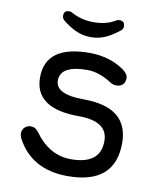

<svg xmlns="http://www.w3.org/2000/svg" viewBox="-84 -794 742 882"><g transform="rotate(10 287.5 -353.5)"><path d="M454 -508C409 -539 357 -554 298 -555C158 -556 88 -506 88 -405C88 -308 157 -260 294 -260C385 -260 430 -229 430 -168C430 -95 384 -59 292 -59C233 -59 182 -84 140 -133C125 -150 114 -176 87 -176C63 -176 46 -159 46 -136C46 -131 48 -124 51 -115C98 -25 178 20 291 20C438 20 512 -44 512 -173C512 -284 442 -340 303 -340C215 -340 171 -362 171 -405C171 -452 213 -476 297 -476C334 -476 371 -463 410 -438C419 -432 429 -429 440 -429C463 -429 480 -443 480 -470C480 -483 471 -496 454 -508ZM389 -724C361 -706 326 -697 285 -697C247 -697 212 -706 180 -724C177 -726 173 -727 168 -727C151 -727 143 -719 143 -702C143 -695 146 -688 152 -682C189 -653 229 -627 285 -627C341 -627 380 -653 417 -682C424 -687 427 -693 427 -702C427 -719 419 -727 402 -727C397 -727 393 -726 389 -724Z"/></g></svg>

Font: Fabada
Style: Regular
Weight: 400
Designer: deFharo
Foundry: deFharo.com
Version: Version 4.000 2011 initial release